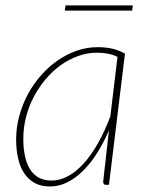

<svg xmlns="http://www.w3.org/2000/svg" viewBox="-20 -670 532 696"><path d="M406 -464Q389 -472 370.8 -475.5Q352.5 -479 332 -479Q297 -479 263.5 -467Q230 -455 200.2 -433.8Q170.5 -412.5 145.8 -383.2Q121 -354 102.8 -319.5Q84.5 -285 74.5 -246.2Q64.5 -207.5 64.5 -167.5Q64.5 -132 70.5 -104Q76.5 -76 89 -56.2Q101.5 -36.5 120.8 -26Q140 -15.5 167 -15.5Q198 -15.5 227.8 -32Q257.5 -48.5 284.8 -79Q312 -109.5 336.2 -152.5Q360.5 -195.5 380 -248.5ZM375 -198Q356 -153 332.2 -115.5Q308.5 -78 281.2 -51Q254 -24 223.8 -9Q193.5 6 161 6Q129 6 106 -6.5Q83 -19 68 -41.5Q53 -64 45.8 -95.2Q38.5 -126.5 38.5 -164.5Q38.5 -207 49.5 -248.2Q60.5 -289.5 80.2 -326.8Q100 -364 127.5 -395.5Q155 -427 187.8 -450Q220.5 -473 257.5 -486Q294.5 -499 334 -499Q362.5 -499 386.2 -493.8Q410 -488.5 433 -475.5L375 0H364Q358 0 356 -3.8Q354 -7.5 354 -11.5ZM217.5 -650.5H461.5L459 -631.5H215Z"/></svg>

Font: Lato ExtraLight
Style: Italic
Weight: 275
Italic angle: -7°
Designer: Lukasz Dziedzic with Adam Twardoch and Botio Nikoltchev
Foundry: tyPoland Lukasz Dziedzic
Version: Version 2.015; 2015-08-06; http://www.latofonts.com/